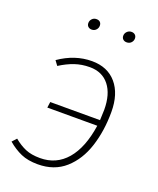

<svg xmlns="http://www.w3.org/2000/svg" viewBox="-137 -806 739 899"><g transform="rotate(20 232.5 -356.5)"><path d="M401 -338Q401 -244 375.5 -165Q350 -86 296 -38Q242 10 160 10Q111 10 76.5 -5Q42 -20 9 -48L29 -70Q58 -46 87.5 -33.5Q117 -21 160 -21Q241 -21 292.5 -81Q344 -141 361 -255H112L116 -284H364Q366 -320 366 -336Q366 -414 331.5 -457.5Q297 -501 235 -501Q195 -501 160 -489Q125 -477 89 -454L72 -477Q150 -531 235 -531Q313 -531 357 -479.5Q401 -428 401 -338ZM157 -693Q157 -705 165.5 -714Q174 -723 187 -723Q199 -723 205.5 -716.5Q212 -710 212 -699Q212 -687 203.5 -678Q195 -669 182 -669Q171 -669 164 -675.5Q157 -682 157 -693ZM331 -693Q331 -705 340 -714Q349 -723 362 -723Q373 -723 380 -716.5Q387 -710 387 -699Q387 -687 378.5 -678Q370 -669 356 -669Q345 -669 338 -675.5Q331 -682 331 -693Z"/></g></svg>

Font: FiraGO UltraLight
Style: Italic
Weight: 200
Italic angle: -8°
Designer: bBox Type GmbH
Foundry: bBox Type GmbH
Version: Version 1.001